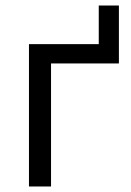

<svg xmlns="http://www.w3.org/2000/svg" viewBox="-20 -676 475 696"><path d="M85 0V-516H338V-656H411V-446H165V0Z"/></svg>

Font: Aneliza
Style: Regular
Weight: 400
Designer: Mike Abbink, Paul van der Laan, Pieter van Rosmalen
Foundry: Bold Monday
Version: Version 3.0